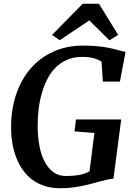

<svg xmlns="http://www.w3.org/2000/svg" viewBox="-20 -1000 722 1028"><path d="M302.2 7.8Q255.9 7.8 218.5 -4.4Q181.2 -16.6 152.3 -38.3Q123.5 -60.1 102.5 -89.6Q81.5 -119.1 67.9 -154.1Q54.2 -189 47.1 -227.8Q40 -266.6 39.6 -306.2Q37.6 -406.2 64.7 -489.3Q91.8 -572.3 142.3 -631.3Q192.9 -690.4 264.6 -723.1Q336.4 -755.9 424.3 -755.9Q465.8 -755.9 497.3 -752.9Q528.8 -750 553 -745.6Q577.1 -741.2 595.2 -736.3Q613.3 -731.4 627.9 -727.5L652.3 -722.2L622.1 -563H530.8L523.4 -670.4Q505.9 -681.6 480.7 -688.5Q455.6 -695.3 419.4 -695.3Q373.5 -695.3 337.9 -679.4Q302.2 -663.6 275.6 -636Q249 -608.4 231 -571.5Q212.9 -534.7 201.7 -492.9Q190.4 -451.2 185.8 -406.5Q181.2 -361.8 181.6 -318.8Q182.1 -268.1 190.7 -220.9Q199.2 -173.8 217.5 -137.5Q235.8 -101.1 264.4 -79.3Q293 -57.6 333 -57.6Q369.6 -57.6 401.4 -62.7Q433.1 -67.9 459.5 -83L485.4 -288.1L378.9 -296.4L386.7 -360.4H628.9L587.4 -43.5Q572.3 -42 551.5 -37.6Q530.8 -33.2 509.8 -27.3Q489.7 -22 466.8 -15.6Q443.8 -9.3 417.7 -4.2Q391.6 1 362.8 4.4Q334 7.8 302.2 7.8ZM258.8 -813 422.9 -980H509.8L612.8 -813L565.9 -784.2L458 -890.6L299.8 -784.7Z"/></svg>

Font: Brush Lettering One
Style: Bold Italic
Weight: 400
Italic angle: -7°
Designer: Eben Sorkin
Foundry: Eben Sorkin
Version: Version 1.001